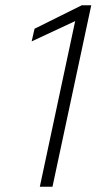

<svg xmlns="http://www.w3.org/2000/svg" viewBox="-20 -708 409 728"><path d="M131 0 265 -628 100 -551 111 -599 290 -688H326L179 0Z"/></svg>

Font: Saira Thin ExtraLight
Style: Italic
Weight: 250
Italic angle: -12°
Version: Version 1.101